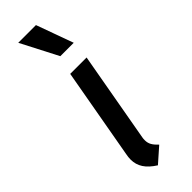

<svg xmlns="http://www.w3.org/2000/svg" viewBox="-241 -706 729 729"><g transform="rotate(-45 123.5 -341.0)"><path d="M46 -78Q46 -90 49 -105L114 -470H202L137 -105Q136 -100 136 -91Q136 -77 142.5 -65.5Q149 -54 163 -41L104 11Q74 -8 60 -29.5Q46 -51 46 -78ZM58 -693H153L207 -544H135Z"/></g></svg>

Font: KoHo Medium
Style: Italic
Weight: 500
Italic angle: -10°
Designer: Cadson Demak & Katatrad Team
Foundry: Cadson Demak Co.,Ltd.
Version: Version 1.000